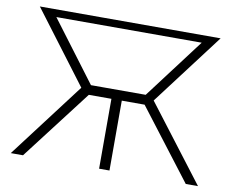

<svg xmlns="http://www.w3.org/2000/svg" viewBox="-78 -811 1113 912"><g transform="rotate(10 479.0 -355.0)"><path d="M28 0 304 -364 43 -710H915L653 -364L931 0H872L614 -337H504V0H454V-337H345L87 0ZM347 -384H611L830 -674H129Z"/></g></svg>

Font: Raleway Light
Style: Regular
Weight: 300
Designer: Matt McInerney, Pablo Impallari, Rodrigo Fuenzalida
Foundry: Matt McInerney, Pablo Impallari, Rodrigo Fuenzalida
Version: Version 4.026